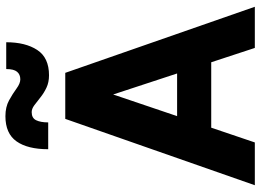

<svg xmlns="http://www.w3.org/2000/svg" viewBox="-146 -815 961 709"><g transform="rotate(-90 334.5 -460.5)"><path d="M5 0 250 -700H400L163 0ZM179 -161V-287H501V-161ZM512 0 282 -700H420L664 0ZM275 -824Q253 -824 245 -807.5Q237 -791 237 -763H138Q138 -839 167 -880Q196 -921 260 -921Q294 -921 318.5 -907.5Q343 -894 362 -880Q381 -866 396 -866Q414 -866 424 -878Q434 -890 434 -918H533Q533 -847 504.5 -803.5Q476 -760 411 -760Q385 -760 365 -769.5Q345 -779 329 -792Q313 -805 300 -814.5Q287 -824 275 -824Z"/></g></svg>

Font: Inclusive Sans
Style: Regular
Weight: 400
Designer: Olivia King
Foundry: Olivia King
Version: Version 2.004